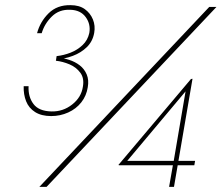

<svg xmlns="http://www.w3.org/2000/svg" viewBox="-20 -726 861 746"><path d="M793 -699 133 0H161L821 -699ZM198 -495Q231 -497 263 -509Q295 -521 317.5 -543Q340 -565 346 -598Q351 -626 341 -650.5Q331 -675 309.5 -690.5Q288 -706 254 -706Q202 -707 169 -674.5Q136 -642 124 -597H142Q153 -634 181.5 -662Q210 -690 253 -688Q293 -687 313 -659.5Q333 -632 327 -598Q321 -570 301 -551Q281 -532 254.5 -521.5Q228 -511 200 -508ZM179 -275Q214 -275 245 -289Q276 -303 296 -328.5Q316 -354 321 -387Q326 -415 317 -436.5Q308 -458 290 -472Q272 -486 248.5 -493.5Q225 -501 200 -503L197 -490Q224 -487 250 -476Q276 -465 292 -443.5Q308 -422 302 -389Q296 -348 260.5 -320Q225 -292 180 -293Q131 -294 110 -322Q89 -350 91 -391H72Q71 -359 81.5 -332.5Q92 -306 116.5 -290.5Q141 -275 179 -275ZM441 -84H735L738 -101H666H662H459ZM461 -85 701 -371 654 -95 653 -91 637 0H656L728 -420L722 -419L440 -85Z"/></svg>

Font: Jost ExtraLight
Style: Italic
Weight: 250
Italic angle: -5°
Version: Version 3.710